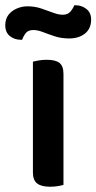

<svg xmlns="http://www.w3.org/2000/svg" viewBox="-55 -701 366 729"><path d="M70 -309H186V1Q180 3 165.5 5.5Q151 8 135 8Q102 8 86 -4.5Q70 -17 70 -46ZM186 -260H70V-467Q78 -469 92 -471.5Q106 -474 122 -474Q156 -474 171 -462Q186 -450 186 -420ZM49 -677Q77 -677 101 -669Q125 -661 146 -653Q167 -645 183 -645Q202 -645 212 -656.5Q222 -668 227 -681H232Q255 -681 273 -667Q291 -653 291 -627Q291 -592 267.5 -573.5Q244 -555 208 -555Q178 -555 153.5 -563Q129 -571 108.5 -579Q88 -587 72 -587Q52 -587 43 -575.5Q34 -564 29 -550H24Q0 -550 -17.5 -564Q-35 -578 -35 -605Q-35 -629 -23 -644.5Q-11 -660 8.5 -668.5Q28 -677 49 -677Z"/></svg>

Font: BalooTamma2SemiBold
Style: Regular
Weight: 600
Designer: Divya Kowshik, Shuchita Grover and Ek Type
Foundry: Ek Type
Version: Version 1.700